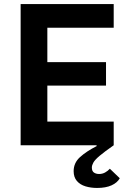

<svg xmlns="http://www.w3.org/2000/svg" viewBox="-20 -718 640 949"><path d="M82 0V-698H542V-581H214V-411H504V-295H214V-117H542V0Q495 33 472 52.5Q449 72 441.5 85.5Q434 99 434 110Q434 128 444.5 135Q455 142 470 142Q486 142 499.5 134.5Q513 127 523 116L572 163Q560 185 531.5 198Q503 211 460 211Q429 211 402.5 203Q376 195 360 176.5Q344 158 344 128Q344 87 375.5 58.5Q407 30 458 4L457 0Z"/></svg>

Font: IBM Plex Sans SemiBold
Style: Regular
Weight: 600
Designer: Mike Abbink, Paul van der Laan, Pieter van Rosmalen
Foundry: Bold Monday
Version: Version 3.201